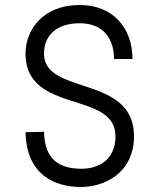

<svg xmlns="http://www.w3.org/2000/svg" viewBox="-20 -736 640 768"><path d="M156 -209 82 -207C86 -33 203 11 301 12C395 13 515 -42 516 -190C517 -438 158 -353 156 -520C155 -592 204 -642 296 -643C391 -644 436 -584 436 -500H510C510 -621 435 -717 296 -716C157 -715 81 -622 82 -518C86 -278 443 -375 442 -190C441 -94 371 -60 303 -61C222 -62 158 -94 156 -209Z"/></svg>

Font: Fliege Mono Light
Style: Regular
Weight: 300
Version: Version 0.020;Glyphs 3.3 (3306)